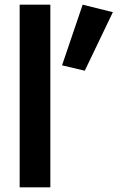

<svg xmlns="http://www.w3.org/2000/svg" viewBox="-20 -800 502 820"><path d="M64 -780H195V0H64ZM333 -780 462 -748 342 -498 245 -521Z"/></svg>

Font: Renner*
Style: Semi
Weight: 600
Version: Version 003.000 ; ttfautohint (v0.97) -l 8 -r 50 -G 200 -x 1